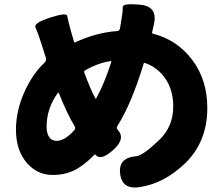

<svg xmlns="http://www.w3.org/2000/svg" viewBox="-20 -809 1040 890"><path d="M630 58Q546 72 537 -3Q527 -78 612 -85Q643 -88 720 -162Q783 -223 783 -316Q783 -391 747 -444Q711 -497 652 -517Q647 -519 646 -514Q589 -327 524 -225Q518 -216 525 -208Q564 -167 506 -115Q448 -62 423 -91Q420 -95 417 -91Q368 -41 324 -19.5Q280 2 224 2Q154 2 106 -52Q54 -111 54 -208Q54 -294 92 -380Q130 -466 186 -518Q197 -528 192 -543L173 -603Q155 -660 144.5 -681Q134 -702 211 -727Q289 -752 291.5 -735.5Q294 -719 309 -664L323 -616Q324 -611 329 -613Q426 -658 523 -665Q534 -666 536 -677L540 -700Q550 -757 549 -776Q548 -795 631 -787Q713 -779 693 -694L685 -659Q684 -654 689 -653Q801 -624 871 -531.5Q941 -439 941 -308Q941 -151 837 -51Q742 40 630 58ZM242 -156Q280 -156 324 -205Q332 -214 326 -224Q292 -279 253 -377Q251 -382 248 -378Q196 -307 196 -221Q196 -191 208 -173.5Q220 -156 242 -156ZM422 -353Q424 -349 426 -353Q464 -422 496 -522Q497 -527 492 -526Q432 -516 376 -484Q368 -480 371 -472Q398 -398 422 -353Z"/></svg>

Font: Resource Han Rounded JP Heavy
Style: Regular
Weight: 900
Designer: Cyano Hao (round all glyphs); Ryoko NISHIZUKA 西塚涼子 (kana, bopomofo & ideographs); Paul D. Hunt (Latin, Greek & Cyrillic)
Foundry: Cyano Hao
Version: 0.990